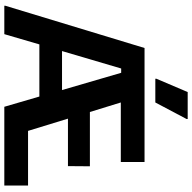

<svg xmlns="http://www.w3.org/2000/svg" viewBox="-20 -870 890 890"><g transform="rotate(90 425.0 -425.0)"><path d="M345 -700H455L531.7 -845V-850H406.7L345 -705ZM6.7 0H138.3L185.8 -162.5H427.5L475 0H840V-110H586.7L530 -295H750L750.8 -396.7H499.2L455 -540H730.8V-650H202.5L6.7 -5ZM297.5 -541.7H317.5L397.5 -267.5H216.7Z"/></g></svg>

Font: Familjen Grotesk GF
Style: Bold
Weight: 700
Designer: Anders Wikstroem, Jonas Baeckman, Matilda Gysing, Kristian Moeller
Foundry: Familjen STHLM AB
Version: Version 2.000; Beta; Release 4; Build 6